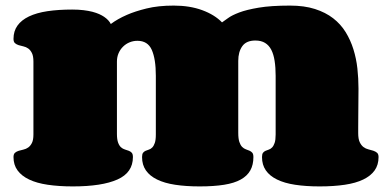

<svg xmlns="http://www.w3.org/2000/svg" viewBox="-20 -667 1387 687"><path d="M774.4 -586.9Q782.7 -592.3 796.1 -602.3Q809.6 -612.3 835.9 -622.3Q862.3 -632.3 905.8 -639.6Q949.2 -647 1017.6 -647Q1068.8 -647 1106.9 -634.8Q1145 -622.6 1172.1 -601.6Q1199.2 -580.6 1216.8 -552Q1234.4 -523.4 1244.6 -490.5Q1254.9 -457.5 1258.8 -421.9Q1262.7 -386.2 1262.7 -351.1V-346.2Q1262.2 -288.1 1262 -256.6Q1261.7 -225.1 1261.7 -210.4Q1261.7 -195.8 1261.7 -193.1Q1261.7 -190.4 1261.7 -190.4Q1261.7 -169.9 1267.1 -158.4Q1272.5 -147 1280.5 -140.9Q1288.6 -134.8 1298.1 -132.6Q1307.6 -130.4 1315.7 -127.7Q1323.7 -125 1329.1 -120.4Q1334.5 -115.7 1334.5 -105Q1334.5 -77.1 1320.6 -57.4Q1306.6 -37.6 1279.8 -24.7Q1252.9 -11.7 1213.6 -5.9Q1174.3 0 1123.5 0Q1074.2 0 1035.9 -5.9Q997.6 -11.7 971.2 -24.7Q944.8 -37.6 931.2 -57.4Q917.5 -77.1 917.5 -105Q917.5 -115.7 921.1 -120.4Q924.8 -125 930.2 -127.4Q935.5 -129.9 941.9 -131.8Q948.2 -133.8 953.6 -139.4Q959 -145 962.6 -155.5Q966.3 -166 966.3 -186V-396Q966.3 -425.8 962.6 -449.2Q959 -472.7 950.7 -488.8Q942.4 -504.9 928.5 -513.4Q914.6 -522 893.6 -522Q861.3 -522 846.9 -501.7Q832.5 -481.4 832.5 -449.2V-191.9Q832.5 -170.9 836.4 -159.2Q840.3 -147.5 846.4 -141.4Q852.5 -135.3 859.6 -132.8Q866.7 -130.4 872.8 -127.7Q878.9 -125 882.8 -120.4Q886.7 -115.7 886.7 -105Q886.7 -77.1 875.7 -57.4Q864.7 -37.6 841.6 -24.7Q818.4 -11.7 782 -5.9Q745.6 0 694.3 0Q645 0 606.7 -5.9Q568.4 -11.7 542 -24.7Q515.6 -37.6 502 -57.4Q488.3 -77.1 488.3 -105Q488.3 -115.7 491.9 -120.4Q495.6 -125 501 -127.4Q506.3 -129.9 512.9 -131.8Q519.5 -133.8 524.9 -139.4Q530.3 -145 533.9 -155.5Q537.6 -166 537.6 -186V-396Q537.6 -455.6 523.2 -488.3Q508.8 -521 471.7 -521Q457 -521 443.8 -515.6Q430.7 -510.3 420.4 -500.2Q410.2 -490.2 404.3 -476.6Q398.4 -462.9 398.4 -446.8V-188Q398.4 -168 402.6 -156.7Q406.7 -145.5 413.1 -139.9Q419.4 -134.3 427 -132.1Q434.6 -129.9 440.9 -127.4Q447.3 -125 451.4 -120.4Q455.6 -115.7 455.6 -105Q455.6 -49.3 400.1 -24.7Q344.7 0 240.7 0Q190.4 0 150.9 -5.9Q111.3 -11.7 84.2 -24.7Q57.1 -37.6 42.7 -57.4Q28.3 -77.1 28.3 -105Q28.3 -115.7 33.7 -120.4Q39.1 -125 46.9 -127.4Q54.7 -129.9 64 -131.8Q73.2 -133.8 81.1 -139.4Q88.9 -145 94.2 -155.5Q99.6 -166 99.6 -186V-446.8Q99.6 -466.3 94.2 -477.1Q88.9 -487.8 81.1 -493.4Q73.2 -499 64 -501Q54.7 -502.9 46.9 -505.4Q39.1 -507.8 33.7 -512.5Q28.3 -517.1 28.3 -527.8Q28.3 -555.7 42.5 -575.4Q56.6 -595.2 83.7 -608.2Q110.8 -621.1 149.9 -627Q189 -632.8 238.3 -632.8Q260.7 -632.8 278.8 -630.6Q296.9 -628.4 310.8 -624.8Q324.7 -621.1 335 -616.5Q345.2 -611.8 352.5 -606.9Q369.6 -595.2 376.5 -581.1Q400.4 -599.1 434.1 -613.8Q462.9 -626.5 504.4 -636.7Q545.9 -647 601.6 -647Q659.2 -647 703.6 -630.6Q748 -614.3 774.4 -586.9Z"/></svg>

Font: Corben
Style: Bold
Weight: 700
Designer: vernon adams
Foundry: vernon adams
Version: Version 1.101; ttfautohint (v1.6)